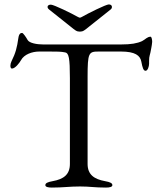

<svg xmlns="http://www.w3.org/2000/svg" viewBox="-20 -843 710 868"><path d="M34 -533C49 -533 69 -560 75 -571C89 -597 125 -610 157 -610H204C238 -610 256 -610 275 -606C291 -603 296 -581 296 -490V-102C296 -54 268 -33 218 -24C195 -20 185 -15 185 -6C185 2 197 5 214 5C268 5 292 0 342 0C388 0 405 5 459 5C476 5 488 2 488 -6C488 -15 478 -20 455 -24C405 -33 376 -54 376 -102V-495C376 -605 381 -610 426 -610H527C591 -610 614 -592 619 -564C624 -538 628 -523 638 -523C648 -523 654 -543 654 -555V-567C654 -593 658 -589 664 -626C665 -632 668 -647 668 -654C668 -664 665 -677 661 -677C645 -677 638 -665 622 -657C600 -647 573 -642 527 -642H175C147 -642 113 -648 105 -662C99 -673 85 -694 80 -694C75 -694 66 -693 63 -671C57 -629 51 -604 32 -566C29 -560 27 -552 27 -546C27 -539 29 -533 34 -533ZM195 -812C195 -808 197 -804 202 -800L300 -722C320 -706 326 -700 341 -700C356 -700 362 -706 382 -722L480 -800C485 -804 486 -808 486 -812C486 -818 481 -823 472 -823C459 -823 377 -782 351 -767C347 -765 344 -763 341 -763C338 -763 336 -765 331 -767C305 -782 223 -822 210 -822C201 -822 195 -818 195 -812Z"/></svg>

Font: EB Garamond
Style: Regular
Weight: 400
Designer: Georg Duffner and Octavio Pardo
Foundry: Georg Duffner
Version: Version 1.000;PS 001.000;hotconv 1.0.88;makeotf.lib2.5.64775